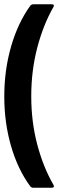

<svg xmlns="http://www.w3.org/2000/svg" viewBox="-23 -780 354 897"><path d="M118 90Q60 11 28.5 -98Q-3 -207 -3 -329Q-3 -453 29 -563.5Q61 -674 119 -754Q125 -760 133 -760H219Q226 -760 228 -756.5Q230 -753 227 -748Q179 -664 151 -557Q123 -450 123 -330Q123 -211 151 -105Q179 1 227 84L229 90Q229 97 219 97H131Q124 97 118 90Z"/></svg>

Font: Barlow GEO Semi Bold
Style: Regular
Weight: 600
Designer: Jeremy Tribby
Foundry: Tribby Type
Version: Version 1.408